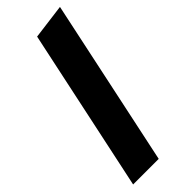

<svg xmlns="http://www.w3.org/2000/svg" viewBox="-243 -766 796 796"><g transform="rotate(-45 155.5 -367.5)"><path d="M5 0 157 -715 311 -735 155 0Z"/></g></svg>

Font: Radio Canada
Style: Italic
Weight: 400
Italic angle: -12°
Designer: Charles Daoud, Etienne Aubert Bonn, Alexandre Saumier Demers, Jacques Le Bailly
Foundry: Radio-Canada
Version: Version 2.104;gftools[0.9.28.dev5+ged2979d]